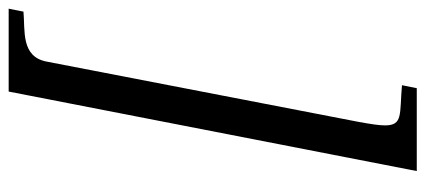

<svg xmlns="http://www.w3.org/2000/svg" viewBox="-296 -504 1005 454"><g transform="rotate(-90 207.0 -276.5)"><path d="M30 206H226L233 171C165 165 138 174 138 131C138 117 141 98 146 70L289 -670C301 -730 362 -720 407 -724L414 -759H218Z"/></g></svg>

Font: KpSans
Style: BoldItalic
Weight: 700
Italic angle: -11°
Version: Version 0.66